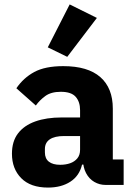

<svg xmlns="http://www.w3.org/2000/svg" viewBox="-20 -836 609 868"><path d="M539 0H457Q430 0 406.5 -13.5Q383 -27 369 -53.5Q355 -80 355 -117V-130L387 -92H351Q339 -41 298 -14.5Q257 12 197 12Q118 12 76 -30.5Q34 -73 34 -141Q34 -197 61.5 -233Q89 -269 139.5 -287Q190 -305 259 -305H342V-338Q342 -376 322 -398.5Q302 -421 255 -421Q211 -421 185 -402Q159 -383 142 -359L54 -437Q86 -484 135 -510.5Q184 -537 266 -537Q377 -537 433.5 -487.5Q490 -438 490 -345V-115H539ZM342 -221H270Q227 -221 205 -206Q183 -191 183 -162V-147Q183 -119 201 -105Q219 -91 252 -91Q277 -91 297 -98Q317 -105 329.5 -120Q342 -135 342 -159ZM418 -755 284 -579 196 -622 295 -816Z"/></svg>

Font: IBM Plex Sans
Style: Regular
Weight: 400
Designer: Mike Abbink, Paul van der Laan, Pieter van Rosmalen
Foundry: Bold Monday
Version: Version 3.201